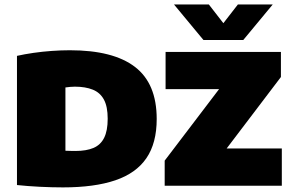

<svg xmlns="http://www.w3.org/2000/svg" viewBox="-20 -826 1304 854"><path d="M260 7.5Q212.5 7.5 157 4.8Q101.5 2 55.5 -3V-577.5Q89 -585 128.8 -590.8Q168.5 -596.5 210.2 -599.5Q252 -602.5 291 -602.5Q483.5 -602.5 580.2 -528.5Q677 -454.5 677 -297Q677 -189.5 631.2 -122.5Q585.5 -55.5 492.8 -24Q400 7.5 260 7.5ZM315.5 -154.5Q364 -154.5 395.8 -168Q427.5 -181.5 443.2 -213Q459 -244.5 459 -298Q459 -352 442.2 -383Q425.5 -414 392.8 -427.2Q360 -440.5 313 -440.5Q303.5 -440.5 291.8 -439.5Q280 -438.5 271 -437V-155.5Q284.5 -155 295.5 -154.8Q306.5 -154.5 315.5 -154.5ZM712.5 0V-111.5L979.5 -462.5L978.5 -429.5H716.5V-595H1229.5V-483.5L963 -132.5L964 -165.5H1233.5V0ZM885 -648 754 -806H909L988.5 -703.5H958.5L1038 -806H1193L1062 -648Z"/></svg>

Font: Encode Sans SC Black
Style: Regular
Weight: 900
Version: Version 3.002